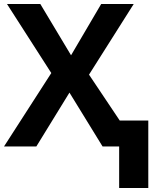

<svg xmlns="http://www.w3.org/2000/svg" viewBox="-20 -734 783 962"><path d="M577 208V0H494L328 -270L162 0H0L237 -368L15 -714H182L336 -457L487 -714H650L426 -360L580 -130H723V208Z"/></svg>

Font: Noto Sans
Style: Bold
Weight: 700
Designer: Monotype Design Team
Foundry: Monotype Imaging Inc.
Version: Version 2.000;GOOG;noto-source:20170915:90ef993387c0; ttfaut